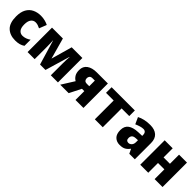

<svg xmlns="http://www.w3.org/2000/svg" viewBox="307 -1800 3050 3050"><g transform="rotate(45 1832.0 -275.0)"><path d="M299 10Q180 10 110 -57.5Q40 -125 40 -272Q40 -372 75.5 -435.5Q111 -499 173 -529Q235 -559 313 -559Q361 -559 404.5 -548Q448 -537 481 -520L432 -395Q404 -409 379.5 -417Q355 -425 328 -425Q281 -425 251.5 -387.5Q222 -350 222 -273Q222 -196 251.5 -160.5Q281 -125 328 -125Q363 -125 398.5 -137.5Q434 -150 465 -173V-35Q432 -12 392 -1Q352 10 299 10Z M1252 -549V0H1092V-268Q1092 -308 1093.5 -346Q1095 -384 1098 -416H1095L972 0H850L726 -417H724Q726 -384 727.5 -346.5Q729 -309 729 -264V0H570V-549H814L912 -195L1012 -549Z M1493 0H1303L1437 -213Q1401 -232 1375.5 -272Q1350 -312 1350 -377Q1350 -461 1411 -505Q1472 -549 1576 -549H1825V0H1646V-198H1593ZM1528 -373Q1528 -345 1542.5 -327Q1557 -309 1595 -309H1646V-435H1593Q1559 -435 1543.5 -416.5Q1528 -398 1528 -373Z M2431 -423H2259V0H2081V-423H1909V-549H2431Z M2769 -560Q2868 -560 2923.5 -510.5Q2979 -461 2979 -364V0H2855L2820 -74H2816Q2783 -30 2746 -10Q2709 10 2645 10Q2577 10 2532 -33Q2487 -76 2487 -166Q2487 -254 2545 -296.5Q2603 -339 2712 -343L2799 -346V-362Q2799 -402 2782 -420Q2765 -438 2736 -438Q2705 -438 2667 -426.5Q2629 -415 2591 -398L2540 -510Q2585 -534 2642 -547Q2699 -560 2769 -560ZM2800 -250 2759 -248Q2709 -246 2689 -225.5Q2669 -205 2669 -170Q2669 -138 2683.5 -124.5Q2698 -111 2721 -111Q2753 -111 2776.5 -136.5Q2800 -162 2800 -206Z M3281 -549V-344H3424V-549H3602V0H3424V-219H3281V0H3101V-549Z"/></g></svg>

Font: Noto Sans Disp ExtBd
Style: Regular
Weight: 800
Designer: Monotype Design Team
Foundry: Monotype Imaging Inc.
Version: Version 2.000;GOOG;noto-source:20170915:90ef993387c0; ttfaut